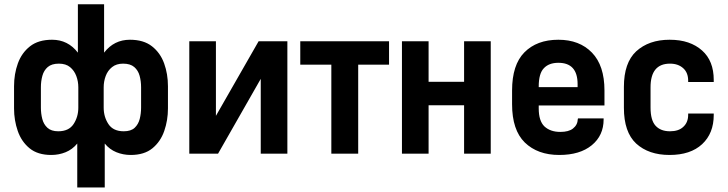

<svg xmlns="http://www.w3.org/2000/svg" viewBox="-20 -710 3362 887"><path d="M339.8 -690.4H460.9V-466.8Q506.8 -526.4 580.1 -526.4Q643.6 -526.4 682.1 -496.1Q720.7 -465.8 738.3 -417Q755.9 -368.2 755.9 -311.5V-209Q755.9 -154.3 738.8 -105Q721.7 -55.7 684.1 -24.9Q646.5 5.9 584 5.9Q548.8 5.9 517.6 -6.8Q486.3 -19.5 463.9 -46.9V156.2H336.9V-46.9Q314.5 -19.5 283.2 -6.8Q252 5.9 216.8 5.9Q154.3 5.9 116.7 -24.9Q79.1 -55.7 62 -105Q44.9 -154.3 44.9 -209V-311.5Q44.9 -368.2 62.5 -417Q80.1 -465.8 118.7 -496.1Q157.2 -526.4 220.7 -526.4Q293.9 -526.4 339.8 -466.8ZM249 -103.5Q297.9 -103.5 319.8 -136.7Q341.8 -169.9 341.8 -212.9V-306.6Q341.8 -334 332.5 -358.9Q323.2 -383.8 303.7 -399.9Q284.2 -416 252 -416Q218.8 -416 200.7 -400.4Q182.6 -384.8 175.8 -359.9Q168.9 -335 168.9 -306.6V-212.9Q168.9 -185.5 175.3 -160.6Q181.6 -135.7 199.2 -119.6Q216.8 -103.5 249 -103.5ZM551.8 -103.5Q585 -103.5 602.1 -119.6Q619.1 -135.7 625.5 -160.6Q631.8 -185.5 631.8 -212.9V-306.6Q631.8 -335 625 -359.9Q618.2 -384.8 600.1 -400.4Q582 -416 548.8 -416Q517.6 -416 497.6 -399.9Q477.5 -383.8 468.3 -358.9Q459 -334 459 -306.6V-212.9Q459 -169.9 481 -136.7Q502.9 -103.5 551.8 -103.5Z M854.5 -519.5H977.5V-174.8L1174.8 -519.5H1307.6V0H1184.6V-345.7L987.3 0H854.5Z M1367.2 -519.5H1777.3V-411.1H1634.8V0H1510.7V-411.1H1367.2Z M1836.9 -519.5H1960V-332H2124V-519.5H2247.1V0H2124V-223.6H1960V0H1836.9Z M2468.8 -222.7V-209Q2468.8 -151.4 2495.1 -126Q2522.5 -100.6 2568.4 -100.6Q2607.4 -100.6 2627 -116.2Q2648.4 -132.8 2649.4 -160.2L2650.4 -163.1H2768.6V-158.2Q2768.6 -84 2713.9 -39.1Q2659.2 5.9 2563.5 5.9Q2463.9 5.9 2404.3 -51.8Q2345.7 -109.4 2345.7 -228.5V-292Q2345.7 -410.2 2402.3 -467.8Q2460 -526.4 2559.6 -526.4Q2657.2 -526.4 2714.8 -466.8Q2772.5 -407.2 2772.5 -292V-222.7ZM2492.2 -394.5Q2468.8 -370.1 2468.8 -310.5V-307.6H2648.4V-321.3Q2648.4 -419.9 2559.6 -419.9Q2515.6 -419.9 2492.2 -394.5Z M2918.9 -46.9Q2862.3 -99.6 2862.3 -211.9V-308.6Q2862.3 -419.9 2918.9 -472.7Q2977.5 -526.4 3073.2 -526.4Q3122.1 -526.4 3159.2 -513.7Q3196.3 -501 3223.6 -476.6Q3277.3 -428.7 3277.3 -340.8V-331.1H3159.2V-336.9Q3159.2 -374 3136.7 -394.5Q3113.3 -416 3075.2 -416Q2985.4 -416 2985.4 -306.6V-212.9Q2985.4 -154.3 3008.8 -128.9Q3032.2 -103.5 3075.2 -103.5Q3115.2 -103.5 3136.7 -124Q3159.2 -144.5 3159.2 -179.7V-185.5H3277.3V-178.7Q3277.3 -93.8 3223.6 -43.9Q3169.9 5.9 3073.2 5.9Q2976.6 5.9 2918.9 -46.9Z"/></svg>

Font: DINish
Style: Bold
Weight: 700
Designer: Bert Driehuis
Foundry: Playbeing
Version: Version 3.008; git-95204e4c-release